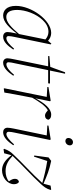

<svg xmlns="http://www.w3.org/2000/svg" viewBox="557 -1274 740 1894"><g transform="rotate(90 927.0 -327.0)"><path d="M78 -127C78 -206 116 -316 180 -380C211 -413 250 -435 294 -435C324 -435 350 -422 369 -405L316 -145C249 -66 198 -19 148 -19C102 -19 78 -55 78 -127ZM342 12C394 12 434 -36 469 -88L460 -96C423 -52 387 -20 357 -20C345 -20 336 -27 336 -40C336 -58 340 -79 344 -98L418 -457L411 -464L382 -431C361 -451 333 -462 305 -462C179 -462 38 -267 38 -114C38 -20 86 12 133 12C196 12 254 -48 311 -124C299 -64 296 -50 296 -31C296 -4 315 12 342 12Z M598 12C650 12 692 -36 727 -88L718 -96C682 -52 644 -20 614 -20C601 -20 594 -29 594 -41C594 -59 599 -79 603 -98L672 -432H802L804 -450H676L707 -599H693L640 -453L533 -444V-432H634L565 -96C560 -70 555 -46 555 -31C555 -6 571 12 598 12Z M851 0 854 6 893 0C905 -73 916 -132 929 -198L944 -275C986 -349 1026 -406 1068 -429L1073 -425C1092 -409 1104 -401 1121 -401C1145 -401 1159 -416 1161 -436C1152 -454 1138 -462 1110 -462C1052 -462 997 -397 950 -306L979 -451L973 -457L839 -435L838 -424L936 -418Z M1240 -31C1240 -3 1260 12 1284 12C1336 12 1378 -36 1413 -88L1404 -96C1367 -52 1328 -20 1303 -20C1288 -20 1280 -29 1280 -43C1280 -60 1284 -81 1288 -100L1361 -451L1354 -457L1219 -435L1218 -424L1316 -418L1249 -95C1244 -70 1240 -46 1240 -31ZM1371 -602C1392 -602 1414 -619 1414 -647C1414 -665 1401 -677 1383 -677C1361 -677 1341 -658 1341 -631C1341 -613 1354 -602 1371 -602Z M1514 -295 1525 -292 1568 -423C1654 -409 1704 -397 1785 -374C1694 -272 1589 -181 1502 -87C1481 -65 1464 -43 1448 2L1452 8L1492 2L1511 -70C1555 -12 1600 23 1660 23C1730 23 1797 -29 1797 -95C1797 -117 1789 -138 1774 -144C1754 -140 1744 -125 1744 -105C1744 -84 1752 -68 1769 -45C1747 -24 1707 -12 1668 -12C1605 -12 1564 -39 1518 -81C1608 -178 1710 -266 1796 -361C1819 -386 1842 -414 1854 -456L1850 -462L1811 -456L1792 -386C1716 -419 1657 -444 1567 -462L1533 -436Z"/></g></svg>

Font: Source Serif 4 Display Light
Style: Italic
Weight: 300
Italic angle: -12°
Designer: Frank Grießhammer
Foundry: Adobe Systems Incorporated
Version: Version 4.004;hotconv 1.0.117;makeotfexe 2.5.65602